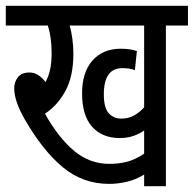

<svg xmlns="http://www.w3.org/2000/svg" viewBox="-20 -642 668 662"><path d="M552 -554V0H477V-40Q447 -22 416.5 -15Q386 -8 356 -8Q266 -8 197 -65Q128 -122 65 -231Q46 -265 37.5 -290.5Q29 -316 29 -338Q29 -359 41.5 -375.5Q54 -392 82 -392Q112 -392 137 -359Q147 -377 152.5 -401Q158 -425 158 -459Q158 -513 145 -554H0V-622H628V-554ZM398 -233Q423 -233 442.5 -244Q462 -255 477 -272V-554H220Q226 -535 229.5 -508.5Q233 -482 233 -457Q233 -378 205 -327.5Q177 -277 135 -250Q183 -165 236.5 -121Q290 -77 357 -77Q389 -77 417 -84Q445 -91 477 -112V-192Q460 -180 439 -173Q418 -166 393 -166Q333 -166 298 -204.5Q263 -243 263 -320Q263 -393 299 -433.5Q335 -474 396 -474Q430 -474 452 -466L445 -400Q436 -404 424.5 -405.5Q413 -407 402 -407Q338 -407 338 -317Q338 -270 355 -251.5Q372 -233 398 -233Z"/></svg>

Font: Noto Sans ExtraCondensed
Style: Regular
Weight: 400
Width: 2
Designer: Monotype Design Team
Foundry: Monotype Imaging Inc.
Version: Version 2.013; ttfautohint (v1.8.4.7-5d5b)